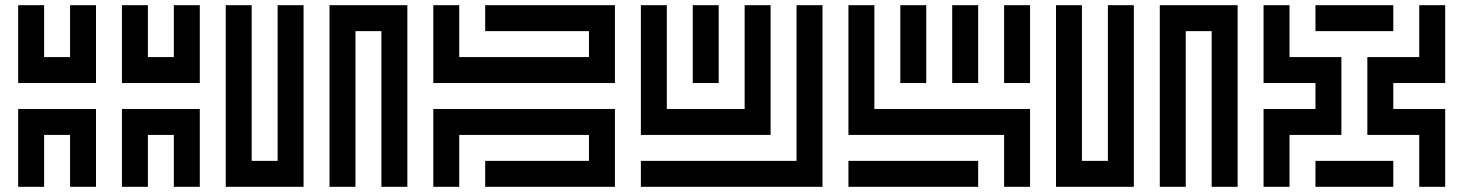

<svg xmlns="http://www.w3.org/2000/svg" viewBox="-20 -720 5640 740"><path d="M150 -500V-700H50V-400H350V-700H250V-500ZM650 -500H550V-700H450V-400H750V-700H650ZM50 -300V0H150V-200H250V0H350V-300ZM450 -300V0H550V-200H650V0H750V-300Z M950 -100V-700H850V0H1150V-700H1050V-100ZM1550 -700H1250V0H1350V-600H1450V0H1550Z M1850 -700V-600H2250V-500H1750V-700H1650V-400H2350V-700ZM1650 -300V0H1750V-200H2250V-100H1850V0H2350V-300Z M3050 -100H2450V0H3150V-700H3050ZM2950 -200V-700H2850V-300H2550V-700H2450V-200ZM2650 -700V-400H2750V-700Z M3350 -700H3250V-200H3850V0H3950V-300H3350ZM3450 -700V-400H3550V-700ZM3650 -700V-400H3750V-700ZM3850 -400H3950V-700H3850ZM3750 0V-100H3250V0Z M4150 -100V-700H4050V0H4350V-700H4250V-100ZM4750 -700H4450V0H4550V-600H4650V0H4750Z M5150 -200V-500H4950V-700H4850V-400H5050V-300H4850V0H4950V-200ZM5050 -700V-600H5350V-700ZM5450 -500H5250V-200H5450V0H5550V-300H5350V-400H5550V-700H5450ZM5350 0V-100H5050V0Z"/></svg>

Font: Mourier
Style: Regular
Weight: 400
Designer: Eric Mourier
Foundry: Velvetyne Type Foundry
Version: Version 2.000;hotconv 1.0.109;makeotfexe 2.5.65596